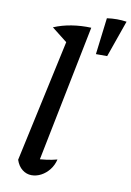

<svg xmlns="http://www.w3.org/2000/svg" viewBox="-90 -858 632 923"><g transform="rotate(10 226.0 -397.0)"><path d="M192 -645 108 -711Q148 -728 194.5 -735.5Q241 -743 290 -741ZM147 -28 126 -73Q158 -75 186 -78.5Q214 -82 240 -89Q233 -60 216 -38.5Q199 -17 176.5 -5Q154 7 130 7Q105 7 84.5 -9Q64 -25 54 -55L197 -714L290 -741ZM334 -620 356 -799Q406 -806 452 -799L389 -620Z"/></g></svg>

Font: Piazzolla Thin SemiBold
Style: Italic
Weight: 600
Italic angle: -11.3°
Version: Version 2.005